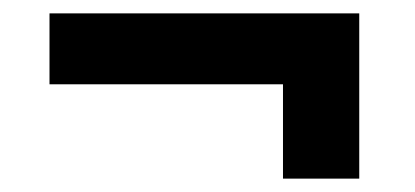

<svg xmlns="http://www.w3.org/2000/svg" viewBox="-20 -409 621 287"><path d="M403 -142H517V-389H54V-283H403Z"/></svg>

Font: FREAK Grotesk Next
Style: Bold
Weight: 700
Width: 3
Designer: La Scuola Open Source
Foundry: La Scuola Open Source
Version: Version 1.000;PS 1.0;hotconv 1.0.72;makeotf.lib2.5.5900